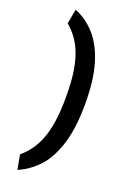

<svg xmlns="http://www.w3.org/2000/svg" viewBox="-159 -783 625 942"><g transform="rotate(20 153.0 -312.0)"><path d="M64 106 50 30Q76 8 97 -20Q118 -48 133.5 -87Q149 -126 157.5 -181Q166 -236 166 -312Q166 -389 157.5 -443.5Q149 -498 133.5 -537Q118 -576 97 -604Q76 -632 50 -654L64 -730Q124 -706 169.5 -655Q215 -604 240.5 -520.5Q266 -437 266 -312Q266 -188 240.5 -104Q215 -20 169.5 30.5Q124 81 64 106Z"/></g></svg>

Font: Changa
Style: Regular
Weight: 400
Designer: Eduardo Rodriguez Tunni
Foundry: Eduardo Rodriguez Tunni
Version: Version 3.003